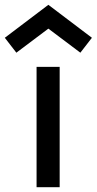

<svg xmlns="http://www.w3.org/2000/svg" viewBox="-82 -778 402 798"><path d="M70 -500H166V0H70ZM-62 -621 119 -758 300 -621 252 -559 119 -659 -14 -559Z"/></svg>

Font: NT Somic Medium
Style: Regular
Weight: 500
Designer: Ravid Balaliev — lead type designer, mastering
Michael Voronin — secret advisor, marketing
Ivan Kovalenko — best boy
Foundry: NT Type
Version: Version 0.7